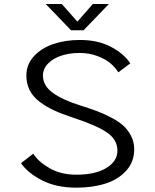

<svg xmlns="http://www.w3.org/2000/svg" viewBox="-20 -900 750 932"><path d="M508.5 -880.5 385.5 -753H325L202 -880.5H280L355.5 -795L430.5 -880.5ZM350 11Q254 11 184.5 -24.5Q115 -60 82 -108L141.5 -154Q166.5 -114.5 221.2 -83.2Q276 -52 351.5 -52Q443 -52 496.5 -84.8Q550 -117.5 550 -168.5Q550 -221.5 500.2 -256.2Q450.5 -291 335.5 -328.5Q281 -346.5 242.5 -364.2Q204 -382 172 -406.2Q140 -430.5 124 -462.2Q108 -494 108 -533.5Q108 -586.5 144 -626.2Q180 -666 238.2 -686Q296.5 -706 367.5 -706Q456 -706 519 -672.5Q582 -639 612.5 -592.5L554.5 -549Q539 -573 516.5 -592.5Q494 -612 453.8 -627.5Q413.5 -643 366 -643Q319 -643 279 -630.2Q239 -617.5 213.8 -592Q188.5 -566.5 188.5 -533Q188.5 -485 234.8 -450.5Q281 -416 370 -388Q418 -373 452.2 -360Q486.5 -347 522.8 -327.8Q559 -308.5 581 -287.8Q603 -267 617.2 -238.2Q631.5 -209.5 631.5 -175.5Q631.5 -114.5 592.8 -71.5Q554 -28.5 491.5 -8.8Q429 11 350 11Z"/></svg>

Font: League Mono Light
Style: Regular
Weight: 300
Width: 6
Designer: Tyler Finck
Foundry: The League of Moveable Type / Tyler Finck
Version: Version 2.210